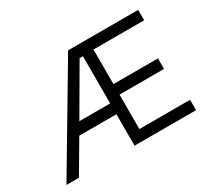

<svg xmlns="http://www.w3.org/2000/svg" viewBox="-131 -886 1208 1106"><g transform="rotate(-30 473.5 -333.5)"><path d="M550 -598H887V-667H421L25 0H108L231 -209H478V0H887V-69H550V-298H846V-368H550V-598ZM478 -281H273L456 -595H478V-281Z"/></g></svg>

Font: Maven Pro
Style: Regular
Weight: 400
Designer: Joe Prince
Foundry: Joe Prince
Version: Version 1.003